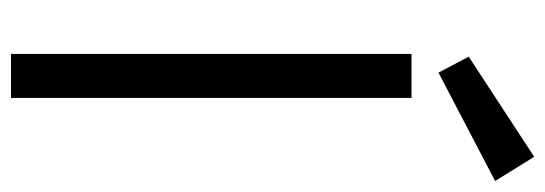

<svg xmlns="http://www.w3.org/2000/svg" viewBox="-341 -649 991 349"><g transform="rotate(90 154.5 -474.5)"><path d="M78 -727H158V1H78ZM83 -831 265 -950 309 -879 112 -776Z"/></g></svg>

Font: Bellota Text
Style: Bold
Weight: 700
Designer: Kemie Guaida
Foundry: Kemie Guaida
Version: Version 4.001